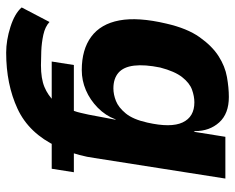

<svg xmlns="http://www.w3.org/2000/svg" viewBox="-88 -466 744 607"><g transform="rotate(90 283.5 -162.0)"><path d="M146 190Q107 190 64.5 176.5Q22 163 3 141L49 53Q64 67 89.5 72.5Q115 78 141.5 79Q168 80 186 80Q228 80 254.5 69Q281 58 301 37L316 46H174L185 -24H325H330Q334 -35 336.5 -46.5Q339 -58 342 -71L358 -156H357Q345 -124 320 -99.5Q295 -75 264.5 -62Q234 -49 201 -49Q136 -49 95.5 -79Q55 -109 44 -168Q33 -227 54 -316Q69 -382 97 -421.5Q125 -461 157 -481.5Q189 -502 223 -508Q257 -514 286 -514Q339 -514 366.5 -483.5Q394 -453 394 -407L396 -403L412 -503H544L479 -89Q476 -66 469.5 -42Q463 -18 457 1L446 -24H524L513 46H420L443 29Q401 118 323.5 154Q246 190 146 190ZM259 -149Q278 -149 298.5 -157Q319 -165 338 -188Q357 -211 367 -256Q384 -331 366.5 -368Q349 -405 303 -405Q284 -405 263 -397.5Q242 -390 223.5 -366.5Q205 -343 193 -297Q183 -248 187 -214.5Q191 -181 209.5 -165Q228 -149 259 -149Z"/></g></svg>

Font: Nunito Sans 7pt Condensed ExtraBold
Style: Italic
Weight: 800
Width: 3
Italic angle: -9°
Designer: Vernon Adams
Foundry: Vernon Adams
Version: Version 3.101;gftools[0.9.27]